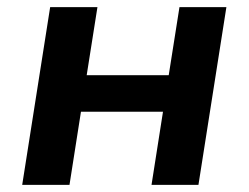

<svg xmlns="http://www.w3.org/2000/svg" viewBox="-20 -516 695 536"><path d="M42 0 120 -496H252L222 -306H451L481 -496H612L534 0H403L435 -204H206L174 0Z"/></svg>

Font: Nunito Sans 9pt
Style: Bold Italic
Weight: 700
Italic angle: -9°
Version: Version 3.101;gftools[0.9.27]